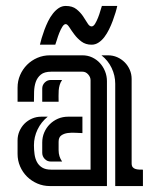

<svg xmlns="http://www.w3.org/2000/svg" viewBox="-20 -626 540 646"><path d="M284.7 -55.2V-356Q284.7 -366.7 276.6 -375.7Q268.6 -384.8 257.3 -384.8H152.3Q129.4 -384.8 117.4 -375Q105.5 -365.2 100.3 -350.3Q95.2 -335.4 94.7 -317.6Q94.2 -299.8 94.2 -283.7H39.1V-331.1Q39.1 -353.5 47.6 -373.3Q56.2 -393.1 71 -408Q85.9 -422.9 105.7 -431.4Q125.5 -439.9 147.9 -439.9H257.3Q274.9 -439.9 290 -432.9Q305.2 -425.8 316.2 -413.8Q327.1 -401.9 333.5 -386Q339.8 -370.1 339.8 -353V0H147.9Q125.5 0 105.7 -8.5Q85.9 -17.1 71 -31.7Q56.2 -46.4 47.6 -66.2Q39.1 -85.9 39.1 -108.4V-153.8Q39.1 -169.9 45.4 -184.6Q51.8 -199.2 62.5 -210Q73.2 -220.7 87.9 -227.1Q102.5 -233.4 118.7 -233.4H140.6Q118.7 -215.8 106.4 -190.4Q94.2 -165 94.2 -137.2Q94.2 -122.1 96.2 -107.4Q98.1 -92.8 104.2 -81.1Q110.4 -69.3 121.8 -62.3Q133.3 -55.2 152.3 -55.2ZM367.7 -344.2Q367.7 -372.1 355.5 -397.5Q343.3 -422.9 321.3 -439.9H343.3Q359.9 -439.9 374.3 -433.6Q388.7 -427.2 399.4 -416.5Q410.2 -405.8 416.5 -391.4Q422.9 -377 422.9 -360.4V-76.7Q422.9 -67.9 426.5 -63.5Q430.2 -59.1 436 -57.4Q441.9 -55.7 448.5 -55.4Q455.1 -55.2 460.9 -55.2V0H367.7ZM288.1 -537.1Q294.4 -537.1 299.8 -545.9Q305.2 -554.7 309.8 -566.4Q314.5 -578.1 317.6 -589.4Q320.8 -600.6 322.8 -606H374.5Q372.6 -596.7 368.7 -583.7Q364.7 -570.8 359.4 -556.2Q354 -541.5 346.9 -527.1Q339.8 -512.7 331.1 -501.2Q322.3 -489.7 311.5 -482.7Q300.8 -475.6 288.1 -475.6Q268.1 -475.6 253.9 -486.3Q239.7 -497.1 230 -510.3Q220.2 -523.4 213.4 -534.2Q206.5 -544.9 201.2 -544.9Q195.3 -544.9 189.7 -535.9Q184.1 -526.9 179.4 -515.1Q174.8 -503.4 171.4 -491.9Q168 -480.5 166 -475.6H114.3Q116.2 -484.4 120.1 -497.6Q124 -510.7 129.4 -525.4Q134.8 -540 141.8 -554.4Q148.9 -568.8 158 -580.3Q167 -591.8 177.7 -598.9Q188.5 -606 201.2 -606Q223.6 -606 237.1 -595.2Q250.5 -584.5 259.3 -571.5Q268.1 -558.6 274.4 -547.9Q280.8 -537.1 288.1 -537.1ZM257.3 -233.4V-178.2Q248.5 -178.2 234.9 -179.2Q221.2 -180.2 208.3 -178.5Q195.3 -176.8 186.3 -170.4Q177.2 -164.1 177.2 -148.9V-120.6Q177.2 -99.1 189 -82.5H150.9Q138.7 -82.5 130.4 -91.3Q122.1 -100.1 122.1 -111.8V-146.5Q122.1 -164.6 128.9 -180.4Q135.7 -196.3 147.5 -208Q159.2 -219.7 175 -226.6Q190.9 -233.4 209 -233.4ZM189 -356.9Q183.1 -348.6 180.7 -339.8Q178.2 -331.1 177.5 -321.8Q176.8 -312.5 177 -303Q177.2 -293.5 177.2 -283.7H122.1V-328.1Q122.1 -339.8 130.6 -348.4Q139.2 -356.9 150.9 -356.9Z"/></svg>

Font: Isar CAT
Style: Regular
Weight: 400
Designer: Digitized by Peter Wiegel
Foundry: CAT-Fonts, Peter Wiegel
Version: Version 1.000; ttfautohint (v1.3)